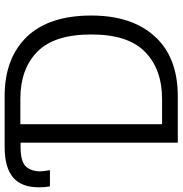

<svg xmlns="http://www.w3.org/2000/svg" viewBox="-35 -771 771 811"><g transform="rotate(-90 350.5 -365.5)"><path d="M153.3 0Q153.3 -182.6 153.3 -731.4Q202.1 -731.4 350.6 -731.4Q508.8 -731.4 599.6 -638.7Q690.4 -544.9 690.4 -365.2Q690.4 -194.3 602.5 -97.7Q514.6 0 348.6 0Q283.2 0 153.3 0ZM231.4 -66.4Q257.8 -66.4 336.9 -66.4Q463.9 -66.4 537.1 -138.7Q610.4 -210 610.4 -365.2Q610.4 -522.5 537.1 -593.8Q463.9 -665 338.9 -665Q302.7 -665 231.4 -665Q231.4 -515.6 231.4 -66.4ZM-35.2 -585.9Q-35.2 -660.2 5.9 -695.3Q47.9 -731.4 135.7 -731.4Q157.2 -731.4 201.2 -731.4Q201.2 -714.8 201.2 -664.1Q184.6 -664.1 134.8 -664.1Q75.2 -664.1 53.7 -642.6Q32.2 -620.1 32.2 -580.1Q32.2 -572.3 37.1 -540Q14.6 -540 -31.2 -540Q-35.2 -559.6 -35.2 -585.9Z"/></g></svg>

Font: Gothic A1
Style: Regular
Weight: 400
Designer: HanYang I&C Co.,Ltd.
Version: Version 2.50